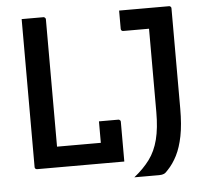

<svg xmlns="http://www.w3.org/2000/svg" viewBox="-54 -757 958 891"><g transform="rotate(-5 425.0 -311.5)"><path d="M90 0Q87 0 85 -1Q83 -2 81.5 -3.5Q80 -5 79.5 -7Q79 -9 79 -11Q79 -65 79 -119Q79 -173 79 -226.5Q79 -280 79 -332Q79 -384 79 -433.5Q79 -483 79 -527.5Q79 -572 79 -611Q79 -633 79 -655.5Q79 -678 79 -700Q96 -700 112.5 -700Q129 -700 146 -700Q163 -700 180 -700Q183 -700 185.5 -698.5Q188 -697 189.5 -694.5Q191 -692 191 -689Q191 -640 191 -590.5Q191 -541 191 -492Q191 -443 191 -393Q191 -343 191 -293.5Q191 -244 191 -195Q191 -146 191 -96H414Q434 -96 448 -90.5Q462 -85 471.5 -72.5Q481 -60 486.5 -42Q492 -24 496 0ZM395 -196Q411 -196 425.5 -196Q440 -196 454.5 -196Q469 -196 485 -196Q488 -196 490.5 -194.5Q493 -193 494.5 -191Q496 -189 496 -185Q496 -167 496 -143Q496 -119 496 -93Q496 -67 496 -43Q496 -19 496 0Q457 -3 435 -13Q413 -23 404 -40.5Q395 -58 395 -82Q395 -98 395 -118.5Q395 -139 395 -160Q395 -181 395 -196ZM536 77Q580 42 608.5 3.5Q637 -35 650.5 -88Q664 -141 664 -216Q664 -236 664 -270Q664 -304 664 -348Q664 -392 664 -441Q664 -490 664 -539Q664 -588 664 -632L680 -590L649 -622L692 -604Q671 -604 648.5 -604Q626 -604 605.5 -604Q585 -604 569 -604Q553 -604 544 -604Q539 -604 536 -607Q533 -610 533 -615Q533 -637 533 -657.5Q533 -678 533 -700Q548 -700 575.5 -700Q603 -700 636.5 -700Q670 -700 703.5 -700Q737 -700 765 -700Q769 -700 771 -698.5Q773 -697 774.5 -695Q776 -693 776 -689Q776 -643 776 -597Q776 -551 776 -505Q776 -459 776 -412.5Q776 -366 776 -319Q776 -272 776 -223Q776 -147 765.5 -94.5Q755 -42 736.5 -5.5Q718 31 693 57Q683 69 674.5 73Q666 77 652 77Q636 77 615.5 77Q595 77 573.5 77Q552 77 536 77Z"/></g></svg>

Font: Recursive Medium
Style: Regular
Weight: 500
Version: Version 1.085